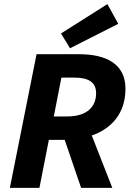

<svg xmlns="http://www.w3.org/2000/svg" viewBox="-20 -915 641 935"><path d="M28 0H172L218 -234H295L375 0H527L427 -255C521 -288 591 -361 591 -483C591 -606 494 -651 365 -651H158ZM242 -348 279 -537H344C411 -537 448 -514 448 -461C448 -393 401 -348 308 -348ZM321 -680 556 -799 503 -895 277 -752Z"/></svg>

Font: Source Sans Pro
Style: Bold Italic
Weight: 700
Italic angle: -11°
Designer: Paul D. Hunt
Foundry: Adobe Systems Incorporated
Version: Version 3.006;hotconv 1.0.111;makeotfexe 2.5.65597